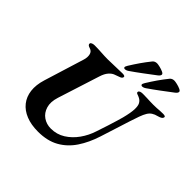

<svg xmlns="http://www.w3.org/2000/svg" viewBox="-215 -1058 1269 1269"><g transform="rotate(45 419.0 -424.0)"><path d="M314.9 14Q250.5 14 202.9 -5.2Q155.2 -24.4 126.9 -60.1Q98.6 -95.8 92.5 -145.4Q86.4 -194.9 105 -255.1L192.5 -538Q201 -565.8 195.4 -588.8Q189.8 -611.9 166.8 -618.4Q141.5 -625.7 144.8 -640.4Q146.4 -647.2 156.1 -650.9Q165.9 -654.6 177 -654.6Q207.9 -654.6 241.2 -652.3Q274.5 -650 303.8 -650Q331.5 -650 371 -651.8Q410.5 -653.6 438.6 -653.6Q465.1 -653.6 460.8 -639.4Q457.3 -628.3 440.5 -623Q423.6 -617.8 405.8 -610.3Q388.1 -603.9 371.6 -585Q355 -566.2 343.9 -530.9L250.1 -237.2Q233 -183.7 245.1 -143.7Q257.1 -103.6 288.6 -82Q320 -60.4 360.8 -60.4Q415.8 -60.4 460.3 -88.4Q504.9 -116.3 537.3 -162Q569.7 -207.6 586.9 -261.6Q602 -305.4 613.7 -342.8Q625.4 -380.3 633.9 -408.1Q642.5 -436 646 -450.2Q661.1 -509.4 662.2 -542.1Q663.3 -574.8 654.4 -590.9Q645.6 -607 629.8 -615.4Q620 -620.7 606.6 -625.2Q593.2 -629.7 595.6 -639.2Q597.3 -646.8 606.4 -650.1Q615.5 -653.5 629.1 -653.5Q652.9 -653.5 669 -652.6Q685 -651.8 699.1 -651.3Q713.2 -650.8 730.3 -650.8Q748.6 -650.8 760.8 -651.7Q773.1 -652.6 785.5 -653.6Q797.9 -654.6 816.9 -654.6Q828.1 -654.6 834.2 -651.7Q840.3 -648.8 837.7 -640.4Q834.2 -626.7 803.8 -618.7Q780.4 -613.1 765.1 -603.1Q749.8 -593.2 739.3 -575.9Q728.7 -558.6 717.9 -529Q693.7 -459.2 673.4 -393.2Q653.1 -327.1 629.8 -256.5Q604.2 -176.2 563.6 -115.2Q522.9 -54.2 462.3 -20.1Q401.7 14 314.9 14ZM592.2 -683.9Q581.3 -683.9 579.7 -691.5Q578.9 -698.5 588 -713.1Q610.1 -748.8 632.8 -781.7Q655.6 -814.6 682.2 -847.7Q693.6 -862.3 714.9 -862.3Q722.7 -862.3 741.3 -858.1Q759.8 -853.8 775 -846.8Q790.1 -839.7 789.3 -831.1Q788.5 -820 772.2 -808Q735.8 -780.4 694.9 -749.8Q654 -719.2 616.8 -693.7Q608.2 -687.9 601.6 -685.9Q595.1 -683.9 592.2 -683.9ZM430.7 -683.9Q419.8 -683.9 418.2 -691.5Q417.3 -698.5 426.4 -713.1Q448.5 -748.8 471.3 -781.7Q494.1 -814.6 520.7 -847.7Q532.1 -862.3 553.4 -862.3Q561.2 -862.3 579.7 -858.1Q598.2 -853.8 613.4 -846.8Q628.6 -839.7 627.8 -831.1Q627 -820 610.7 -808Q574.3 -780.4 533.4 -749.8Q492.5 -719.2 455.3 -693.7Q446.6 -687.9 440.1 -685.9Q433.5 -683.9 430.7 -683.9Z"/></g></svg>

Font: EB Garamond
Style: Italic
Weight: 400
Italic angle: -17.2°
Designer: Georg Duffner and Octavio Pardo
Foundry: Georg Duffner
Version: Version 1.001